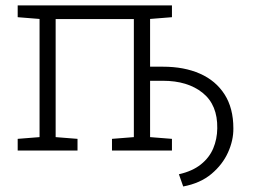

<svg xmlns="http://www.w3.org/2000/svg" viewBox="-20 -548 928 699"><path d="M647 130.9 631.3 86.4Q680.7 75.2 711.4 50.5Q742.2 25.9 756.3 -7.8Q770.5 -41.5 771 -80.6Q772.5 -166 717.8 -210Q663.1 -253.9 573.2 -253.9H526.4V-48.8L606 -42.5V0H387.7V-42.5L467.3 -48.8V-478.5H182.6V-48.8L262.2 -42.5V0H44.4V-42.5L124 -48.8V-479L44.4 -485.4V-528.3H124H606V-485.4L526.4 -479V-305.2H573.2Q650.4 -305.2 708 -279.8Q765.6 -254.4 797.6 -204.3Q829.6 -154.3 829.6 -80.6Q830.1 -37.6 810.3 6.6Q790.5 50.8 750 85Q709.5 119.1 647 130.9Z"/></svg>

Font: Roboto Slab LO Light
Style: Regular
Weight: 300
Designer: Google
Version: Version 2.000